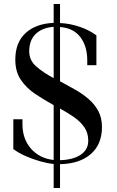

<svg xmlns="http://www.w3.org/2000/svg" viewBox="-20 -820 590 966"><path d="M419 -492V-517Q419 -587 384.5 -633Q350 -679 282 -684V-411Q319 -391 356.5 -370Q394 -349 425 -322.5Q456 -296 474.5 -261.5Q493 -227 493 -181Q493 -94 437 -45Q381 4 282 6V126H250V5Q219 2 182 -8.5Q145 -19 109.5 -34.5Q74 -50 47 -70V-220H93V-195Q93 -121 136 -72Q179 -23 250 -15V-291Q203 -317 158.5 -346.5Q114 -376 85.5 -417.5Q57 -459 57 -520Q57 -606 108.5 -653.5Q160 -701 250 -705V-800H282V-704Q331 -702 380 -685.5Q429 -669 465 -642V-492ZM127 -562Q127 -516 163 -485Q199 -454 250 -427V-685Q193 -681 160 -649.5Q127 -618 127 -562ZM424 -112Q424 -151 404.5 -179.5Q385 -208 352.5 -230.5Q320 -253 282 -274V-14Q348 -16 386 -41.5Q424 -67 424 -112Z"/></svg>

Font: Bentinck
Style: Regular
Weight: 400
Designer: Jörg Drees
Foundry: Jörg Drees
Version: Version 1.000; ttfautohint (v1.8.4.7-5d5b)